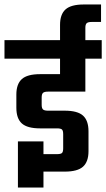

<svg xmlns="http://www.w3.org/2000/svg" viewBox="-40 -810 474 857"><path d="M341 -401H174Q158 -401 152 -395.5Q146 -390 146 -375V-342Q146 -327 152 -321.5Q158 -316 174 -316H249Q306 -316 330.5 -294Q355 -272 355 -224V-135Q355 -88 330.5 -66Q306 -44 249 -44H154V27H40V-179H154V-122H214Q231 -122 236.5 -127Q242 -132 242 -148V-211Q242 -227 236.5 -232Q231 -237 214 -237H139Q82 -237 57.5 -259Q33 -281 33 -329V-388Q33 -435 57.5 -457Q82 -479 139 -479H228V-548H-20V-631H228V-699Q228 -746 252.5 -768Q277 -790 334 -790H411V-712H369Q353 -712 347 -706.5Q341 -701 341 -686V-631H414V-548H341Z"/></svg>

Font: Teko Medium
Style: Regular
Weight: 500
Designer: Manushi Parikh, Jonny Pinhorn
Foundry: Indian Type Foundry
Version: Version 1.106;PS 1.0;hotconv 1.0.78;makeotf.lib2.5.61930; tt